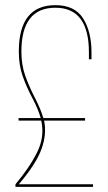

<svg xmlns="http://www.w3.org/2000/svg" viewBox="-20 -725 421 745"><path d="M195 -705Q270 -705 302.5 -653.5Q335 -602 335 -522V-495H325V-522Q325 -695 195 -695Q63 -695 63 -525Q63 -473 78 -431Q93 -389 115.5 -345.5Q138 -302 148 -267H310V-257H151Q162 -206 141.5 -148Q121 -90 53 -10H341V0H40V-10Q95 -75 124.5 -135Q154 -195 140 -257H52V-267H138Q128 -302 105 -345.5Q82 -389 67.5 -431Q53 -473 53 -525Q53 -705 195 -705Z"/></svg>

Font: Bebas Neue Thin
Style: Regular
Weight: 200
Designer: Ryoichi Tsunekawa
Foundry: Ryoichi Tsunekawa
Version: Version 1.003;PS 001.003;hotconv 1.0.70;makeotf.lib2.5.58329